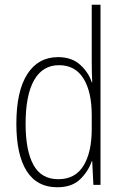

<svg xmlns="http://www.w3.org/2000/svg" viewBox="-20 -780 519 810"><path d="M221 10Q136 10 92.5 -58.5Q49 -127 49 -258Q49 -395 95 -467Q141 -539 225 -539Q283 -539 318.5 -506.5Q354 -474 367 -433H369Q368 -456 367.5 -476.5Q367 -497 367 -517V-760H404V0H374L369 -100H367Q353 -58 318.5 -24Q284 10 221 10ZM226 -24Q297 -24 332 -80.5Q367 -137 367 -236V-294Q367 -393 332 -449Q297 -505 229 -505Q160 -505 124 -442Q88 -379 88 -258Q88 -145 121 -84.5Q154 -24 226 -24Z"/></svg>

Font: Noto Sans Lao UI Cond ExtLt
Style: Regular
Weight: 200
Width: 3
Designer: Monotype Design Team
Foundry: Monotype Imaging Inc.
Version: Version 2.000; ttfautohint (v1.8.4.7-5d5b)